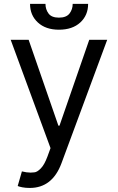

<svg xmlns="http://www.w3.org/2000/svg" viewBox="-20 -747 597 972"><path d="M278.4 -596.6Q211.3 -596.6 171.7 -633.2Q132.1 -669.7 132.1 -727.3H210.2Q210.2 -699.6 225.7 -678.6Q241.1 -657.7 278.4 -657.7Q315.7 -657.7 331.9 -678.6Q348 -699.6 348 -727.3H426.1Q426.1 -669.7 386.4 -633.2Q346.6 -596.6 278.4 -596.6ZM130.7 204.5Q109.4 204.5 92.7 201.2Q76 197.8 69.6 194.6L90.9 120.7Q115.1 126.8 134.6 126.8Q139.9 126.8 154.1 125.5Q168.3 124.3 186.6 105.6Q204.9 87 220.2 45.5L235.8 2.8L34.1 -545.5H125L275.6 -110.8H281.2L431.8 -545.5H522.7L291.2 79.5Q244.7 204.5 130.7 204.5Z"/></svg>

Font: Linik Sans
Style: Regular
Weight: 400
Designer: Rasmus Andersson (font), Marc Monis (original base), Kil Hyung-jin (Pretendard portions), Cristiano Sobral (main changes
Foundry: rsms
Version: Version 3.018;May 31, 2022;FontCreator 14.0.0.2814 64-bit; t